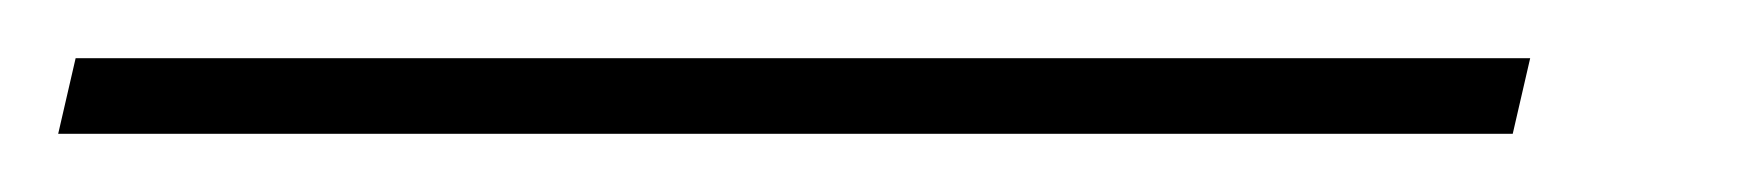

<svg xmlns="http://www.w3.org/2000/svg" viewBox="-77 -20 597 66"><path d="M-57 26 -51 0H449L443 26Z"/></svg>

Font: Montserrat ExtraLight
Style: Italic
Weight: 200
Italic angle: -11.3°
Designer: Julieta Ulanovsky
Foundry: Julieta Ulanovsky
Version: Version 9.000; ttfautohint (v1.8.4.7-5d5b)